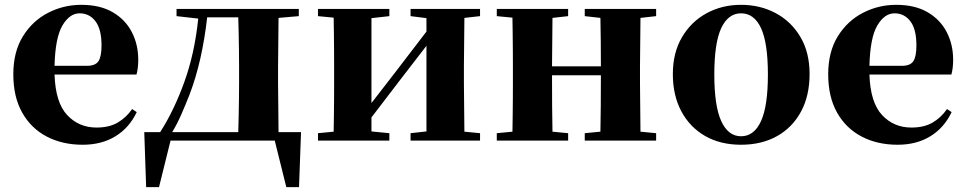

<svg xmlns="http://www.w3.org/2000/svg" viewBox="-20 -583 4004 796"><path d="M323.2 17.1Q238.3 17.1 173.3 -17.1Q108.4 -51.3 71.8 -116.5Q35.2 -181.6 35.2 -274.9Q35.2 -368.2 75 -432.4Q114.7 -496.6 179.2 -529.8Q243.7 -563 316.9 -563Q394.5 -563 447 -532.5Q499.5 -502 526.4 -450.2Q553.2 -398.4 553.2 -335Q553.2 -300.8 545.9 -273.9H206.1Q210 -157.7 258.5 -106Q307.1 -54.2 379.9 -54.2Q433.1 -54.2 468.3 -75Q503.4 -95.7 527.8 -130.9L546.9 -118.2Q515.6 -52.7 458.3 -17.8Q400.9 17.1 323.2 17.1ZM206.1 -310.1H340.8Q375.5 -310.1 388.2 -329.3Q400.9 -348.6 400.9 -395Q400.9 -461.9 375.7 -494.9Q350.6 -527.8 310.1 -527.8Q268.6 -527.8 238.8 -477.3Q209 -426.8 206.1 -310.1Z M711.9 -516.1V-545.9H1218.8V-516.1L1134.8 -508.8L1132.8 -308.1V-237.8L1134.8 -35.2H1228L1219.7 192.9H1167L1119.1 0H966.8H687L639.2 192.9H585.9L578.1 -35.2H644Q701.2 -124 744.1 -242.9Q787.1 -361.8 801.8 -505.9ZM967.8 -35.2Q968.8 -64 969.5 -100.3Q970.2 -136.7 970.7 -173.1Q971.2 -209.5 971.2 -237.8V-308.1Q971.2 -336.4 970.7 -372.8Q970.2 -409.2 969.5 -445.6Q968.8 -481.9 967.8 -511.2H838.9Q829.1 -423.3 810.8 -341.8Q792.5 -260.3 765.1 -189Q748.5 -147 731.4 -107.9Q714.4 -68.8 693.8 -35.2Z M1682.1 -516.1V-545.9H1970.2V-516.1L1905.3 -508.8L1903.3 -308.1V-237.8L1905.3 -37.1L1970.2 -30.8V0H1682.1V-30.8L1748 -38.1V-393.1L1647 -262.2L1520 -96.2V-38.1L1594.2 -30.8V0H1298.3V-30.8L1363.3 -37.1Q1363.8 -65.9 1364.3 -102.1Q1364.7 -138.2 1365 -174.1Q1365.2 -210 1365.2 -237.8V-308.1Q1365.2 -335.9 1365 -371.8Q1364.7 -407.7 1364.3 -444.1Q1363.8 -480.5 1363.3 -509.8L1298.3 -516.1V-545.9H1594.2V-516.1L1520 -507.8V-155.8L1615.2 -278.8L1748 -452.1V-507.8Z M2404.3 -516.1V-545.9H2700.2V-516.1L2635.3 -508.8L2633.3 -308.1V-237.8L2635.3 -37.1L2700.2 -30.8V0H2404.3V-30.8L2469.2 -37.1Q2470.2 -80.6 2470.7 -143.8Q2471.2 -207 2471.2 -271H2268.6Q2268.6 -207 2269 -143.8Q2269.5 -80.6 2270.5 -37.1L2335.4 -30.8V0H2039.6V-30.8L2104.5 -37.1Q2105 -65.9 2105.5 -102.1Q2106 -138.2 2106.2 -174.1Q2106.4 -210 2106.4 -237.8V-308.1Q2106.4 -335.9 2106.2 -371.8Q2106 -407.7 2105.5 -444.1Q2105 -480.5 2104.5 -509.8L2039.6 -516.1V-545.9H2335.4V-516.1L2270.5 -508.8L2268.6 -308.1H2471.2Q2471.2 -355.5 2470.7 -411.6Q2470.2 -467.8 2469.2 -508.8Z M3052.2 17.1Q2966.3 17.1 2902.8 -19.5Q2839.4 -56.2 2804.4 -122.1Q2769.5 -188 2769.5 -275.9Q2769.5 -364.3 2807.4 -428.7Q2845.2 -493.2 2909.4 -528.1Q2973.6 -563 3052.2 -563Q3131.3 -563 3195.8 -528.6Q3260.3 -494.1 3298.3 -429.9Q3336.4 -365.7 3336.4 -275.9Q3336.4 -186.5 3301 -120.6Q3265.6 -54.7 3201.7 -18.8Q3137.7 17.1 3052.2 17.1ZM3052.2 -18.1Q3106.4 -18.1 3135 -80.8Q3163.6 -143.6 3163.6 -273.9Q3163.6 -405.3 3135 -466.6Q3106.4 -527.8 3052.2 -527.8Q2999 -527.8 2970.2 -466.6Q2941.4 -405.3 2941.4 -273.9Q2941.4 -143.6 2970.2 -80.8Q2999 -18.1 3052.2 -18.1Z M3701.7 17.1Q3616.7 17.1 3551.8 -17.1Q3486.8 -51.3 3450.2 -116.5Q3413.6 -181.6 3413.6 -274.9Q3413.6 -368.2 3453.4 -432.4Q3493.2 -496.6 3557.6 -529.8Q3622.1 -563 3695.3 -563Q3772.9 -563 3825.4 -532.5Q3877.9 -502 3904.8 -450.2Q3931.6 -398.4 3931.6 -335Q3931.6 -300.8 3924.3 -273.9H3584.5Q3588.4 -157.7 3637 -106Q3685.5 -54.2 3758.3 -54.2Q3811.5 -54.2 3846.7 -75Q3881.8 -95.7 3906.2 -130.9L3925.3 -118.2Q3894 -52.7 3836.7 -17.8Q3779.3 17.1 3701.7 17.1ZM3584.5 -310.1H3719.2Q3753.9 -310.1 3766.6 -329.3Q3779.3 -348.6 3779.3 -395Q3779.3 -461.9 3754.2 -494.9Q3729 -527.8 3688.5 -527.8Q3647 -527.8 3617.2 -477.3Q3587.4 -426.8 3584.5 -310.1Z"/></svg>

Font: Source Han Serif TW Heavy
Style: Regular
Weight: 900
Designer: Ryoko NISHIZUKA Ë•øÂ°öÊ∂ºÂ≠ê (kana & ideographs); Frank Grie√ühammer (Latin, Greek & Cyrillic); Wenlong ZHANG Âº†ÊñáÈæô 
Foundry: Adobe
Version: Version 2.003;hotconv 1.1.1;makeotfexe 2.6.0